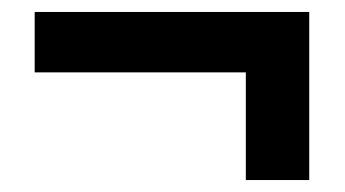

<svg xmlns="http://www.w3.org/2000/svg" viewBox="-20 -423 576 321"><path d="M497 -403H38V-302H391V-122H497Z"/></svg>

Font: Noto Sans Display
Style: Bold
Weight: 700
Designer: Monotype Design Team
Foundry: Monotype Imaging Inc.
Version: Version 1.900